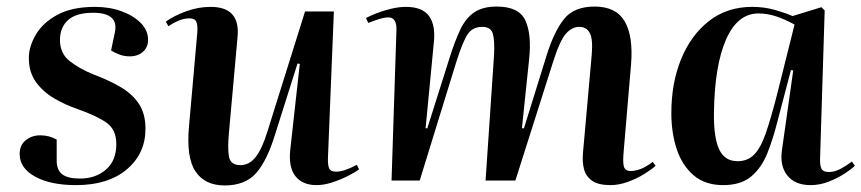

<svg xmlns="http://www.w3.org/2000/svg" viewBox="-20 -551 2629 586"><path d="M224 -6Q272 -6 303.5 -33.5Q335 -61 335 -111Q335 -156 304.5 -177Q274 -198 217 -218Q179 -231 145 -251Q111 -271 89.5 -301Q68 -331 68 -374Q68 -409 89.5 -445.5Q111 -482 155.5 -506Q200 -530 270 -530Q315 -530 351.5 -516.5Q388 -503 410 -480.5Q432 -458 432 -429Q432 -407 416.5 -393Q401 -379 376 -379Q359 -379 344.5 -384.5Q330 -390 319 -397L331 -454Q342 -512 264 -512Q212 -512 187.5 -489.5Q163 -467 163 -429Q163 -387 194 -363.5Q225 -340 265 -324Q313 -306 348.5 -285Q384 -264 404 -234Q424 -204 424 -158Q424 -82 367 -34Q310 14 212 14Q134 14 87 -12Q40 -38 40 -81Q40 -108 58.5 -123Q77 -138 103 -138Q130 -138 153 -125V-61Q153 -32 170 -19Q187 -6 224 -6Z M486 -485Q511 -503 548 -516.5Q585 -530 623 -530Q714 -530 705 -438L679 -149Q674 -97 679 -72Q684 -47 714 -47Q741 -47 760.5 -72Q780 -97 796 -149L911 -516H999L981 -71Q980 -48 984.5 -37.5Q989 -27 1006 -27Q1030 -27 1069 -48L1076 -34Q1062 -24 1040 -13Q1018 -2 993 6Q968 14 946 14Q903 14 881.5 -13.5Q860 -41 866 -95L895 -356L888 -357L820 -142Q795 -60 761.5 -22.5Q728 15 666 15Q605 15 576.5 -28Q548 -71 557 -167L582 -450Q584 -473 579.5 -484Q575 -495 559 -495Q541 -495 524 -487.5Q507 -480 494 -471Z M1488 -385Q1490 -428 1484 -448.5Q1478 -469 1452 -469Q1422 -469 1407 -446Q1392 -423 1373 -363L1261 0H1175L1190 -460Q1191 -498 1165 -498Q1155 -498 1141 -494Q1127 -490 1104 -481L1097 -496Q1108 -502 1128 -510Q1148 -518 1172.5 -524Q1197 -530 1219 -530Q1269 -530 1289.5 -502Q1310 -474 1304 -420L1279 -160L1284 -159L1352 -374Q1368 -425 1384.5 -460Q1401 -495 1427 -513Q1453 -531 1496 -531Q1564 -531 1583.5 -488.5Q1603 -446 1595 -371L1573 -160L1579 -159L1648 -381Q1671 -455 1701.5 -493Q1732 -531 1795 -531Q1860 -531 1886.5 -486Q1913 -441 1906 -354L1884 -95Q1880 -54 1884.5 -41.5Q1889 -29 1905 -29Q1919 -29 1936 -35.5Q1953 -42 1972 -57L1981 -45Q1969 -34 1946.5 -20Q1924 -6 1896.5 4Q1869 14 1843 14Q1806 14 1787 0.5Q1768 -13 1762.5 -34.5Q1757 -56 1759 -81L1786 -384Q1790 -432 1780 -450.5Q1770 -469 1748 -469Q1726 -469 1707.5 -448.5Q1689 -428 1668 -362L1553 0H1462Z M2483 -69Q2482 -47 2487 -36.5Q2492 -26 2510 -26Q2528 -26 2547 -36.5Q2566 -47 2580 -58L2589 -45Q2579 -35 2557.5 -21Q2536 -7 2509 3.5Q2482 14 2454 14Q2406 14 2382.5 -16Q2359 -46 2367 -96L2401 -336L2394 -337L2353 -181Q2340 -129 2322.5 -84.5Q2305 -40 2273.5 -13Q2242 14 2187 14Q2132 14 2097 -16Q2062 -46 2045.5 -95.5Q2029 -145 2029 -206Q2029 -298 2059 -371Q2089 -444 2144 -487Q2199 -530 2276 -530Q2313 -530 2346 -520.5Q2379 -511 2399 -502L2487 -529L2497 -519ZM2231 -59Q2262 -59 2282 -79.5Q2302 -100 2317.5 -145Q2333 -190 2352 -264L2405 -476Q2376 -492 2349 -501Q2322 -510 2295 -510Q2231 -510 2196 -430.5Q2161 -351 2159 -207Q2158 -131 2175 -95Q2192 -59 2231 -59Z"/></svg>

Font: Literata 72pt SemiBold
Style: Italic
Weight: 600
Italic angle: -2°
Designer: Latin by Veronika Burian and Jose Scaglione. Greek by Irene Vlachou. Cyrillic by Vera Evstafieva
Foundry: TypeTogether
Version: Version 3.002